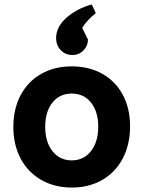

<svg xmlns="http://www.w3.org/2000/svg" viewBox="-20 -827 644 862"><path d="M40 -257Q40 -338 72.5 -399.5Q105 -461 164.5 -495Q224 -529 302 -529Q380 -529 439.5 -495.5Q499 -462 531.5 -401Q564 -340 564 -260Q564 -179 531.5 -116.5Q499 -54 439.5 -19.5Q380 15 303 15Q225 15 165.5 -19Q106 -53 73 -114.5Q40 -176 40 -257ZM421 -258Q421 -326 388.5 -366.5Q356 -407 302 -407Q248 -407 215.5 -366.5Q183 -326 183 -258Q183 -190 215.5 -148.5Q248 -107 302 -107Q356 -107 388.5 -148.5Q421 -190 421 -258ZM232 -656Q232 -707 279 -748Q326 -789 392 -807L410 -768Q371 -737 349 -702L375 -649Q375 -622 355 -601Q335 -580 305 -580Q274 -580 253 -601.5Q232 -623 232 -656Z"/></svg>

Font: Secular One
Style: Regular
Weight: 400
Designer: Michal Sahar
Foundry: Hagilda
Version: Version 1.000